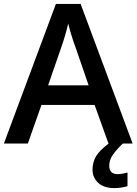

<svg xmlns="http://www.w3.org/2000/svg" viewBox="-20 -737 701 986"><path d="M435.1 -298.8 368.2 -493.2Q346.2 -551.8 330.1 -616.2Q316.9 -556.2 291.5 -484.9L227.1 -298.8ZM541 113.8Q541 157.2 584 157.2Q605 157.2 634.8 148.9V219.2Q601.1 229 566.9 229Q511.7 228.5 483.4 201.2Q455.1 173.8 455.1 134.8Q455.1 95.7 473.6 64.9Q492.2 34.7 538.1 0H537.1L465.8 -198.2H192.9L123 0H0L267.1 -716.8H394L661.1 0H610.8Q577.1 32.2 559.1 58.6Q541 85 541 113.8Z"/></svg>

Font: OpenSans-Semibold
Style: Regular
Weight: 600
Foundry: Ascender Corporation
Version: Version 1.10